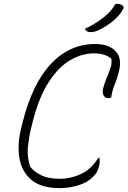

<svg xmlns="http://www.w3.org/2000/svg" viewBox="-20 -946 655 986"><path d="M286 20Q191 20 141 -22.5Q91 -65 79.5 -135Q68 -205 89 -289L96 -317Q146 -517 242 -618.5Q338 -720 468 -720Q503 -720 529.5 -711Q556 -702 572 -685Q592 -666 595.5 -636.5Q599 -607 589 -573Q580 -537 568.5 -511Q557 -485 551 -445Q545 -442 535 -442Q518 -442 511 -458Q504 -474 511 -497Q520 -529 530.5 -553Q541 -577 548 -598.5Q555 -620 552 -644Q521 -672 462 -672Q402 -672 341.5 -637.5Q281 -603 229.5 -523.5Q178 -444 145 -309L139 -284Q129 -244 123.5 -194.5Q118 -145 134 -92Q148 -70 186 -49Q224 -28 285 -28Q345 -28 398 -53.5Q451 -79 485 -136H491Q492 -128 492 -118Q492 -108 490 -99Q487 -81 479.5 -66.5Q472 -52 456 -36Q430 -10 384.5 5Q339 20 286 20ZM573 -926Q591 -928 606 -920Q621 -913 610 -895Q594 -866 559.5 -837.5Q525 -809 484 -790Q473 -785 463 -783Q453 -781 443 -781Q424 -781 416 -798Q471 -824 512 -856.5Q553 -889 573 -926Z"/></svg>

Font: Recursive Mn Csl St Lt
Style: Italic
Weight: 300
Italic angle: -15°
Monospace: yes
Version: Version 1.079;hotconv 1.0.112;makeotfexe 2.5.65598; ttfautoh